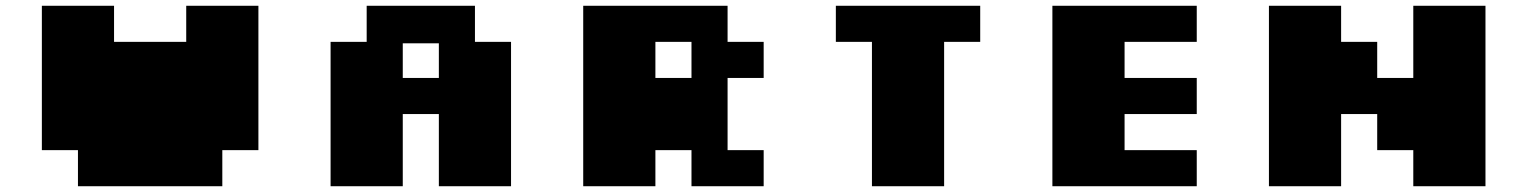

<svg xmlns="http://www.w3.org/2000/svg" viewBox="-20 -645 5290 665"><path d="M250 0V-125H125V-625H375V-500H625V-625H875V-125H750V0Z M1125 0V-500H1250V-625H1625V-500H1750V0H1500V-250H1375V0ZM1375 -375H1500V-495H1375Z M2000 0V-625H2500V-500H2625V-375H2500V-125H2625V0H2375V-125H2250V0ZM2250 -375H2375V-500H2250Z M3000 0V-500H2875V-625H3375V-500H3250V0Z M3625 0V-625H4125V-500H3875V-375H4125V-250H3875V-125H4125V0Z M4375 0V-625H4625V-500H4750V-375H4875V-625H5125V0H4875V-125H4750V-250H4625V0Z"/></svg>

Font: Silkscreen
Style: Bold
Weight: 700
Designer: Jason Kottke
Foundry: Jason Kottke
Version: Version 1.001; ttfautohint (v1.8.4.7-5d5b)